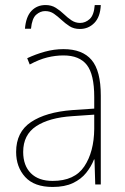

<svg xmlns="http://www.w3.org/2000/svg" viewBox="-20 -732 498 762"><path d="M232 -537Q307 -537 343.5 -494Q380 -451 380 -353V0H358L355 -99H353Q342 -71 322 -46Q302 -21 269.5 -5.5Q237 10 189 10Q116 10 80 -29.5Q44 -69 44 -129Q44 -208 103 -247.5Q162 -287 266 -295L354 -301V-347Q354 -437 324.5 -474.5Q295 -512 232 -512Q200 -512 167.5 -504Q135 -496 98 -476L88 -501Q122 -517 158.5 -527Q195 -537 232 -537ZM267 -271Q175 -265 123.5 -231Q72 -197 72 -129Q72 -75 102.5 -44.5Q133 -14 189 -14Q276 -14 314.5 -71.5Q353 -129 354 -220V-277ZM79 -618Q83 -666 105 -689Q127 -712 161 -712Q184 -712 201.5 -701Q219 -690 233.5 -676Q248 -662 263.5 -651.5Q279 -641 298 -641Q319 -641 336 -656.5Q353 -672 356 -712H380Q378 -665 354.5 -641Q331 -617 297 -617Q273 -617 256 -628Q239 -639 224 -653Q209 -667 194 -677.5Q179 -688 159 -688Q140 -688 123.5 -673.5Q107 -659 103 -618Z"/></svg>

Font: Noto Sans Kannada SemiCondensed Thin
Style: Regular
Weight: 100
Width: 4
Designer: Jelle Bosma - Monotype Design Team
Foundry: Monotype Imaging Inc.
Version: Version 2.005; ttfautohint (v1.8.4.7-5d5b)